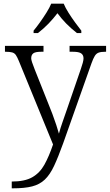

<svg xmlns="http://www.w3.org/2000/svg" viewBox="-20 -786 598 1046"><path d="M44 203Q115 203 156 179.5Q197 156 222 111Q247 66 269 1L83 -453Q74 -475 66.5 -486Q59 -497 46 -500.5Q33 -504 10 -504H7V-536H217V-504H204Q173 -504 161.5 -495.5Q150 -487 150 -468Q150 -455 169 -408L243 -222Q254 -196 265.5 -165Q277 -134 286.5 -105.5Q296 -77 301 -58Q309 -88 320.5 -120.5Q332 -153 345 -191L421 -412Q427 -429 431 -444Q435 -459 435 -468Q435 -486 422.5 -495Q410 -504 378 -504H359V-536H558V-504H554Q531 -504 518 -499.5Q505 -495 496.5 -481.5Q488 -468 478 -440L324 -5Q297 70 274.5 118Q252 166 224 192.5Q196 219 155 229.5Q114 240 50 240H44ZM163 -619Q179 -638 197.5 -664Q216 -690 233 -717Q250 -744 259 -766H327Q336 -744 353 -717Q370 -690 389 -664Q408 -638 423 -619V-606H399Q366 -632 340.5 -658Q315 -684 293 -714Q270 -684 245 -658Q220 -632 187 -606H163Z"/></svg>

Font: Noto Serif Gurmukhi Light
Style: Regular
Weight: 300
Designer: Vaibhav Singh and the Monotype Design Team
Foundry: Monotype Imaging Inc.
Version: Version 2.004; ttfautohint (v1.8.4.7-5d5b)